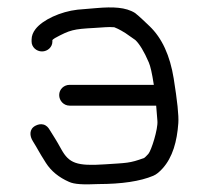

<svg xmlns="http://www.w3.org/2000/svg" viewBox="-20 -486 541 508"><path d="M393.2 -206.5C394.4 -194.1 395.2 -180.9 396.5 -165.8C398.3 -144.6 380.4 -87.7 372.5 -78.8C367 -72.6 362.9 -69 361.5 -68.1C322.3 -53.6 315.2 -55.1 257.8 -51.2C182.6 -46 162.7 -54.5 142.6 -90.3C135 -104 129.5 -113.5 125.9 -119.2L111.3 -142.6C107.9 -148.5 102.9 -154.5 94.6 -156.6C87.1 -158.5 79.9 -156.5 73.9 -153.4C56.6 -144.5 58.2 -126.2 66.9 -112.5C81.3 -89.5 80.7 -87.6 101.5 -54.9C115.3 -33.3 136 -16.5 162.5 -4.9C176.7 1.8 200.5 2.8 240.5 1C301.8 0.9 350.8 -6.3 385.5 -20.9C394.3 -24.6 402.1 -31.4 410.4 -40.6C436.7 -69.8 448.4 -111.9 451.8 -160C453.3 -180.7 449 -219.2 439.6 -278.3C429.9 -338.5 408.9 -385.3 375.2 -417.2L357.7 -433.8C351.2 -440 344.4 -445.9 337.5 -451.5C312.5 -467.3 278.5 -468.2 236.1 -464.7L185.1 -460.4C140 -455.3 92.9 -433.5 74 -409.1C67.5 -400.7 63.6 -391.3 63.6 -381.5V-375.8C63.6 -361.7 76.1 -349.9 91.1 -349.9C106.2 -349.9 118.6 -361.7 118.6 -375.8V-380C119.3 -380.8 120.7 -382.3 125.7 -385.5C165.5 -406.9 174 -409.1 230 -412.1C252.8 -413.2 265.7 -415.4 282.4 -413.9C284.2 -413.4 296.2 -408.4 311.8 -398.5L338.1 -380.1C348.7 -370.1 361.2 -350.3 373.8 -320.6C377.9 -311 382.1 -293.4 387 -261.5H164.1C149.7 -261.5 136.6 -250.3 136.6 -234.5C136.6 -219.6 148.5 -206.5 164.1 -206.5Z"/></svg>

Font: MewTooHand
Style: BdWide
Weight: 400
Designer: Mew Too, Robert Jablonski
Version: Version 0.77